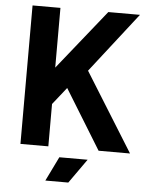

<svg xmlns="http://www.w3.org/2000/svg" viewBox="-59 -747 737 967"><g transform="rotate(5 310.0 -263.5)"><path d="M66 0H207V-214L276 -301L461 0H620L373 -397L609 -700H449L207 -398V-700H66ZM207 173H323L410 50H267Z"/></g></svg>

Font: Arthouse Owned
Style: Bold
Weight: 700
Designer: Jeremy Tribby
Foundry: Tribby Type
Version: Version 1.000;PS 001.000;hotconv 1.0.88;makeotf.lib2.5.64775